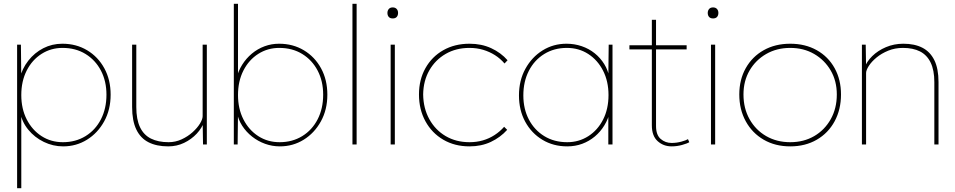

<svg xmlns="http://www.w3.org/2000/svg" viewBox="-20 -760 5025 1010"><path d="M70 230V-525H90L92 -348L83 -345Q96 -399 129 -441Q162 -483 208 -506.5Q254 -530 308 -530Q381 -530 438.5 -495.5Q496 -461 529 -400.5Q562 -340 562 -262Q562 -183 528 -121.5Q494 -60 437.5 -25Q381 10 312 10Q259 10 210.5 -13.5Q162 -37 128.5 -78Q95 -119 86 -170L92 -167V230ZM540 -262Q540 -333 511 -388.5Q482 -444 430 -476Q378 -508 309 -508Q248 -508 198.5 -476.5Q149 -445 120.5 -389Q92 -333 92 -260Q92 -188 120.5 -132Q149 -76 198.5 -44Q248 -12 311 -12Q378 -12 430 -44Q482 -76 511 -132.5Q540 -189 540 -262Z M675 -197V-525H697V-197Q697 -132 716.5 -91Q736 -50 774 -31Q812 -12 867 -12Q903 -12 935.5 -27Q968 -42 993 -64.5Q1018 -87 1032 -110Q1046 -133 1046 -149V-525H1068V0H1048L1046 -121L1055 -123Q1043 -87 1015 -57Q987 -27 948.5 -8.5Q910 10 865 10Q804 10 761.5 -11.5Q719 -33 697 -79Q675 -125 675 -197Z M1226 -170 1232 -167 1230 0H1210V-740H1232V-348L1223 -345Q1233 -386 1254 -419.5Q1275 -453 1305 -478Q1335 -503 1371.5 -516.5Q1408 -530 1448 -530Q1521 -530 1578.5 -495.5Q1636 -461 1669 -400.5Q1702 -340 1702 -262Q1702 -183 1668 -121.5Q1634 -60 1577.5 -25Q1521 10 1452 10Q1412 10 1374.5 -3.5Q1337 -17 1306 -41.5Q1275 -66 1254 -98.5Q1233 -131 1226 -170ZM1680 -262Q1680 -333 1651 -388.5Q1622 -444 1570 -476Q1518 -508 1449 -508Q1388 -508 1338.5 -476.5Q1289 -445 1260.5 -389Q1232 -333 1232 -260Q1232 -188 1260.5 -132Q1289 -76 1338.5 -44Q1388 -12 1451 -12Q1518 -12 1570 -44Q1622 -76 1651 -132.5Q1680 -189 1680 -262Z M1834 0V-740H1856V0Z M2035 0V-525H2057V0ZM2018 -692Q2018 -704 2025 -712.5Q2032 -721 2046 -721Q2059 -721 2066.5 -713Q2074 -705 2074 -692Q2074 -679 2067 -671Q2060 -663 2046 -663Q2032 -663 2025 -671Q2018 -679 2018 -692Z M2184 -263Q2184 -341 2218 -401.5Q2252 -462 2312 -496Q2372 -530 2450 -530Q2513 -530 2564 -506.5Q2615 -483 2650 -443L2634 -426Q2612 -452 2583.5 -470Q2555 -488 2521.5 -498Q2488 -508 2450 -508Q2379 -508 2324.5 -476.5Q2270 -445 2238.5 -390Q2207 -335 2206 -263Q2207 -190 2238.5 -133Q2270 -76 2324.5 -44Q2379 -12 2450 -12Q2487 -12 2520 -21.5Q2553 -31 2581.5 -49.5Q2610 -68 2632 -93L2648 -77Q2612 -37 2562 -13.5Q2512 10 2450 10Q2372 10 2312 -25Q2252 -60 2218 -122Q2184 -184 2184 -263Z M2710 -258Q2710 -337 2744 -398.5Q2778 -460 2834.5 -495Q2891 -530 2960 -530Q3002 -530 3040 -517Q3078 -504 3108 -480Q3138 -456 3158.5 -423Q3179 -390 3186 -350L3180 -353L3182 -525H3202V0H3180V-172L3189 -175Q3180 -135 3159.5 -101Q3139 -67 3109 -42Q3079 -17 3042.5 -3.5Q3006 10 2964 10Q2891 10 2833.5 -24.5Q2776 -59 2743 -119.5Q2710 -180 2710 -258ZM3181 -260Q3181 -332 3152.5 -388Q3124 -444 3074.5 -476Q3025 -508 2962 -508Q2895 -508 2843 -476Q2791 -444 2762 -387.5Q2733 -331 2733 -258Q2733 -187 2762 -131.5Q2791 -76 2843 -44Q2895 -12 2964 -12Q3025 -12 3074.5 -43.5Q3124 -75 3152.5 -131Q3181 -187 3181 -260Z M3409 -101V-500H3291V-522H3409V-656H3431V-522H3592V-500H3431V-97Q3431 -50 3455.5 -29Q3480 -8 3513 -8Q3539 -8 3564.5 -15Q3590 -22 3599 -28L3606 -12Q3595 -5 3568 2.5Q3541 10 3513 10Q3470 10 3439.5 -17.5Q3409 -45 3409 -101Z M3720 0V-525H3742V0ZM3703 -692Q3703 -704 3710 -712.5Q3717 -721 3731 -721Q3744 -721 3751.5 -713Q3759 -705 3759 -692Q3759 -679 3752 -671Q3745 -663 3731 -663Q3717 -663 3710 -671Q3703 -679 3703 -692Z M3869 -263Q3869 -341 3903 -401.5Q3937 -462 3997.5 -496Q4058 -530 4137 -530Q4216 -530 4276.5 -496Q4337 -462 4370.5 -401.5Q4404 -341 4404 -263Q4404 -184 4370.5 -122Q4337 -60 4276.5 -25Q4216 10 4137 10Q4058 10 3997.5 -25Q3937 -60 3903 -122Q3869 -184 3869 -263ZM4382 -263Q4382 -334 4350 -389Q4318 -444 4263 -476Q4208 -508 4137 -508Q4066 -508 4010.5 -476Q3955 -444 3923 -389Q3891 -334 3891 -263Q3891 -190 3923 -133Q3955 -76 4010.5 -44Q4066 -12 4137 -12Q4208 -12 4263 -44Q4318 -76 4350 -133Q4382 -190 4382 -263Z M4514 -525H4534L4536 -404L4527 -401Q4538 -435 4568 -464.5Q4598 -494 4640.5 -512Q4683 -530 4732 -530Q4791 -530 4832 -509Q4873 -488 4895 -443.5Q4917 -399 4917 -328V0H4895V-328Q4895 -391 4875.5 -431Q4856 -471 4819.5 -489.5Q4783 -508 4730 -508Q4688 -508 4652.5 -493.5Q4617 -479 4591 -457.5Q4565 -436 4550.5 -413.5Q4536 -391 4536 -376V0H4525Q4523 0 4520.5 0Q4518 0 4514 0Z"/></svg>

Font: Mach Thin
Style: Regular
Weight: 250
Version: Version 1.002